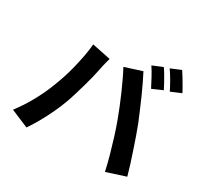

<svg xmlns="http://www.w3.org/2000/svg" viewBox="-178 -1062 1355 1307"><g transform="rotate(30 500.0 -408.5)"><path d="M780 -798Q793 -780 807.5 -755Q822 -730 836 -705Q850 -680 859 -661L779 -626Q763 -657 742 -696.5Q721 -736 701 -765ZM898 -843Q911 -824 926.5 -798.5Q942 -773 956 -748.5Q970 -724 979 -707L899 -673Q884 -704 861.5 -743Q839 -782 819 -810ZM192 -311Q209 -353 224.5 -399.5Q240 -446 252 -495.5Q264 -545 273.5 -594Q283 -643 287 -691L433 -661Q429 -647 424 -628Q419 -609 415 -591Q411 -573 409 -561Q404 -535 395 -498Q386 -461 374 -419.5Q362 -378 349.5 -336.5Q337 -295 324 -260Q306 -212 281.5 -160Q257 -108 229.5 -60Q202 -12 176 26L36 -33Q84 -95 125.5 -170Q167 -245 192 -311ZM686 -332Q671 -372 653 -417Q635 -462 615 -507Q595 -552 576 -592Q557 -632 541 -661L674 -704Q689 -675 709 -634Q729 -593 749 -547.5Q769 -502 788 -457Q807 -412 822 -376Q835 -343 850.5 -298Q866 -253 882.5 -204.5Q899 -156 913.5 -110Q928 -64 938 -27L790 21Q777 -38 760 -99Q743 -160 724.5 -219Q706 -278 686 -332Z"/></g></svg>

Font: Noto Sans SC Thin
Style: Bold
Weight: 700
Version: Version 2.004-H2;hotconv 1.0.118;makeotfexe 2.5.65603